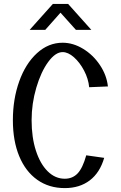

<svg xmlns="http://www.w3.org/2000/svg" viewBox="-20 -970 619 984"><path d="M251 -950 132 -817H212L290 -905L369 -817H448L329 -950ZM46 -354Q46 -248 78.5 -169.5Q111 -91 171 -48.5Q231 -6 312 -6Q388 -6 440 -45.5Q492 -85 514 -161L422 -174Q404 -109 378 -81.5Q352 -54 312 -54Q263 -54 224.5 -92Q186 -130 164 -198Q142 -266 142 -354Q142 -439 166 -520.5Q190 -602 227 -652.5Q264 -703 301 -703Q329 -703 359 -676.5Q389 -650 411 -608Q433 -566 437 -523L533 -527Q527 -584 492.5 -636Q458 -688 406.5 -719.5Q355 -751 301 -751Q228 -751 169.5 -697.5Q111 -644 78.5 -553Q46 -462 46 -354Z"/></svg>

Font: LXGW Marker Gothic
Style: Regular
Weight: 400
Version: Version 1.001